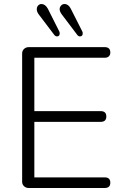

<svg xmlns="http://www.w3.org/2000/svg" viewBox="-20 -941 619 961"><path d="M503.9 -53.2Q532.2 -53.2 532.2 -26.6Q532.2 0 503.9 0H124Q109.9 0 100.3 -9Q90.8 -18.1 90.8 -30.8V-673.8Q90.8 -687 100.3 -696Q109.9 -705.1 124 -705.1H503.9Q532.2 -705.1 532.2 -678.2Q532.2 -666 524.7 -658.9Q517.1 -651.9 503.9 -651.9H151.9V-384.8H483.9Q512.2 -384.8 512.2 -357.9Q512.2 -331.1 483.9 -331.1H151.9V-53.2ZM394 -773.9Q394 -758.8 379.9 -758.8Q372.1 -758.8 366.2 -767.1L289.1 -869.1Q269.5 -896 286.1 -913.6Q293 -920.9 302.7 -920.9Q322.3 -920.9 334 -897.9L392.1 -783.2Q394 -780.3 394 -773.9ZM278.8 -773.9Q278.8 -758.8 265.1 -758.8Q257.3 -758.8 251 -767.1L173.8 -869.1Q164.1 -882.3 164.1 -894.3Q164.1 -906.2 171.1 -913.6Q178.2 -920.9 187.5 -920.9Q206.1 -920.9 219.2 -897.9L276.9 -783.2Q278.8 -780.3 278.8 -773.9Z"/></svg>

Font: Nunito-Light
Style: Regular
Weight: 300
Designer: Vernon Adams
Foundry: newtypography
Version: Version 3.000